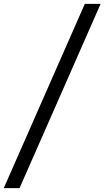

<svg xmlns="http://www.w3.org/2000/svg" viewBox="-78 -800 543 997"><path d="M-58.5 177 362.5 -780H444.5L23.5 177Z"/></svg>

Font: Merriweather
Style: Italic
Weight: 400
Italic angle: -7.8°
Designer: Eben Sorkin
Foundry: Eben Sorkin
Version: Version 2.100